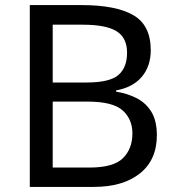

<svg xmlns="http://www.w3.org/2000/svg" viewBox="-20 -734 690 754"><path d="M301 -714Q435 -714 503.5 -674.5Q572 -635 572 -537Q572 -474 537 -432.5Q502 -391 436 -379V-374Q481 -367 517.5 -348Q554 -329 575 -294Q596 -259 596 -203Q596 -106 529.5 -53Q463 0 348 0H97V-714ZM319 -410Q411 -410 445 -439.5Q479 -469 479 -527Q479 -586 437.5 -611.5Q396 -637 305 -637H187V-410ZM187 -335V-76H331Q426 -76 463 -113Q500 -150 500 -210Q500 -266 461.5 -300.5Q423 -335 324 -335Z"/></svg>

Font: Noto Sans Myanmar UI
Style: Regular
Weight: 400
Designer: Monotype Design Team
Foundry: Monotype Imaging Inc.
Version: Version 2.103; ttfautohint (v1.8.4.7-5d5b)